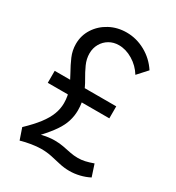

<svg xmlns="http://www.w3.org/2000/svg" viewBox="-176 -821 863 943"><g transform="rotate(30 256.0 -350.0)"><path d="M53 -375H402V-307H53ZM53 -56Q96 -97 122 -131Q148 -165 160 -196.5Q172 -228 172 -260Q172 -302 157.5 -337.5Q143 -373 124.5 -405.5Q106 -438 91.5 -471.5Q77 -505 77 -542Q77 -590 102.5 -629.5Q128 -669 171 -692Q214 -715 266 -715Q322 -715 372.5 -687Q423 -659 455 -610L406 -556Q382 -595 343 -618.5Q304 -642 264 -642Q234 -642 210 -628Q186 -614 172 -589.5Q158 -565 158 -535Q158 -504 171.5 -474Q185 -444 203.5 -413Q222 -382 235.5 -345.5Q249 -309 249 -264Q249 -232 239.5 -201.5Q230 -171 208.5 -139.5Q187 -108 151 -69Q171 -74 189 -76.5Q207 -79 225 -79Q252 -79 275 -74.5Q298 -70 320 -65.5Q342 -61 365 -61Q385 -61 405 -65.5Q425 -70 450 -79L472 -12Q447 1 418 8Q389 15 361 15Q331 15 303.5 8.5Q276 2 248 -4Q220 -10 189 -10Q164 -10 133 -5Q102 0 75 8Z"/></g></svg>

Font: Raleway Thin Medium
Style: Regular
Weight: 500
Version: Version 4.026